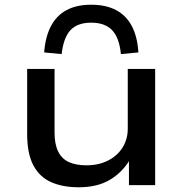

<svg xmlns="http://www.w3.org/2000/svg" viewBox="-20 -784 774 813"><path d="M313 9Q246 9 197 -12.5Q148 -34 121.5 -83.5Q95 -133 95 -216V-492H211V-222Q211 -173 226.5 -142Q242 -111 272 -97.5Q302 -84 346 -84Q399 -84 439 -105Q479 -126 500 -161Q521 -196 521 -239V-492H637V0H526V-108H530Q498 -54 445 -22.5Q392 9 313 9ZM241 -555 167 -562Q172 -628 195.5 -673Q219 -718 261.5 -741Q304 -764 366 -764Q429 -764 472 -741Q515 -718 538.5 -673Q562 -628 566 -562L492 -555Q485 -625 454.5 -656.5Q424 -688 366 -688Q308 -688 278.5 -656.5Q249 -625 241 -555Z"/></svg>

Font: Nunito Sans 10pt Expanded SemiBold
Style: Regular
Weight: 600
Width: 7
Designer: Vernon Adams
Foundry: Vernon Adams
Version: Version 3.101;gftools[0.9.27]